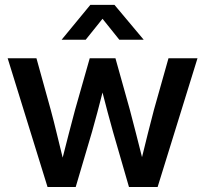

<svg xmlns="http://www.w3.org/2000/svg" viewBox="-20 -749 821 769"><path d="M170.4 0H283.2L348.6 -221.2C363.3 -272 377 -325.7 390.6 -378.4C404.3 -325.7 418 -272 432.6 -221.2L496.6 0H611.3L771 -515.6H654.8L596.7 -309.6C580.1 -248 564.5 -182.6 548.8 -119.6C532.7 -182.6 516.6 -248 500 -309.6L442.4 -515.6H339.4L280.8 -309.6C263.7 -247.6 247.6 -181.2 231 -117.7C214.8 -181.2 200.2 -247.6 183.1 -309.6L126 -515.6H10.7ZM323.2 -589.8 390.6 -673.8 458 -589.8H555.2V-590.3L438.5 -729.5H341.8L227.1 -590.3V-589.8Z"/></svg>

Font: Raveo Display Display Medium
Style: Regular
Weight: 500
Designer: Jakub Foglar, Rasmus Andersson (Inter)
Foundry: Jakubfoglar.com
Version: Version 1.100;Glyphs 3.2.3 (3260)